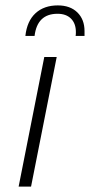

<svg xmlns="http://www.w3.org/2000/svg" viewBox="-20 -691 333 711"><path d="M144 -480H190L95 0H49ZM194 -671Q240 -671 266.5 -645Q293 -619 293 -576Q293 -564 293 -558H260Q261 -563 261 -572Q261 -604 243 -622Q225 -640 193 -640Q118 -640 108 -558H74Q80 -613 111.5 -642Q143 -671 194 -671Z"/></svg>

Font: Montserrat Ace
Style: Light Italic
Weight: 300
Italic angle: -11.3°
Designer: Julieta Ulanovsky
Foundry: Julieta Ulanovsky
Version: Version 1